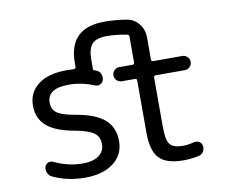

<svg xmlns="http://www.w3.org/2000/svg" viewBox="-81 -869 1162 963"><g transform="rotate(-10 500.0 -388.0)"><path d="M714.8 -455.1Q705.1 -455.1 705.1 -445.3V-192.4Q705.1 -126 722.7 -104.5Q740.2 -83 788.1 -83Q815.4 -83 843.8 -90.8Q858.4 -94.7 871.1 -87.9Q883.8 -81.1 886.7 -66.4Q889.6 -50.8 881.8 -37.1Q874 -23.4 858.4 -19.5Q819.3 -10.7 778.3 -10.7Q692.4 -10.7 655.8 -48.8Q619.1 -86.9 619.1 -178.7V-445.3Q619.1 -455.1 609.4 -455.1H542Q527.3 -455.1 516.6 -465.8Q505.9 -476.6 505.9 -491.2Q505.9 -505.9 516.6 -516.6Q527.3 -527.3 542 -527.3H609.4Q619.1 -527.3 619.1 -537.1V-668.9Q619.1 -678.7 609.4 -680.7Q553.7 -691.4 507.8 -691.4Q454.1 -691.4 432.1 -668Q410.2 -644.5 410.2 -586.9V-541Q410.2 -535.2 415 -533.2Q419.9 -532.2 424.8 -530.3Q440.4 -524.4 447.3 -509.8Q451.2 -500 451.2 -490.2Q451.2 -484.4 449.2 -478.5Q446.3 -464.8 433.1 -458.5Q419.9 -452.1 406.2 -458Q341.8 -484.4 277.3 -484.4Q167 -484.4 167 -412.1Q167 -378.9 190.9 -360.4Q214.8 -341.8 282.2 -330.1Q383.8 -313.5 430.2 -272.9Q476.6 -232.4 476.6 -162.6Q476.6 -92.8 422.9 -51.8Q369.1 -10.7 277.3 -10.7Q189.5 -10.7 114.3 -45.9Q99.6 -52.7 92.8 -68.4Q88.9 -77.1 88.9 -85.9Q88.9 -92.8 90.8 -99.6Q94.7 -112.3 107.4 -117.7Q120.1 -123 132.8 -117.2Q204.1 -83 277.3 -83Q332 -83 360.8 -104.5Q389.6 -126 389.6 -162.1Q389.6 -199.2 363.8 -218.8Q337.9 -238.3 272.5 -251Q172.9 -267.6 127.4 -306.6Q82 -345.7 82 -412.1Q82 -478.5 133.8 -518.1Q185.5 -557.6 277.3 -557.6Q299.8 -557.6 316.4 -556.6Q320.3 -556.6 323.2 -559.1Q326.2 -561.5 326.2 -565.4V-586.9Q326.2 -764.6 507.8 -764.6Q565.4 -764.6 622.1 -754.9Q659.2 -748 682.1 -718.3Q705.1 -688.5 705.1 -650.4V-537.1Q705.1 -527.3 714.8 -527.3H863.3Q877.9 -527.3 888.7 -516.6Q899.4 -505.9 899.4 -491.2Q899.4 -476.6 888.7 -465.8Q877.9 -455.1 863.3 -455.1Z"/></g></svg>

Font: Rounded-X Mgen+ 1mn regular
Style: Regular
Weight: 400
Designer: [Source Han Sans]
Ryoko NISHIZUKA  (kana & ideographs); Paul D. Hunt (Latin, Greek & Cyrillic); Wenlong ZHANG  (bopomofo
Version: Version 1.059.20150602